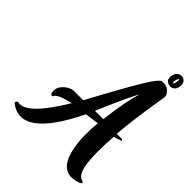

<svg xmlns="http://www.w3.org/2000/svg" viewBox="-211 -799 938 938"><g transform="rotate(45 258.0 -329.5)"><path d="M484 -695Q485 -695 486 -695Q514 -692 515 -662Q516 -633 495 -622Q487 -618 478 -619Q446 -624 448 -654Q450 -682 472 -693Q478 -695 484 -695ZM488 -675Q480 -674 477 -652Q476 -643 479 -641Q486 -639 489 -665Q490 -673 488 -675ZM445 -609Q476 -609 493 -583Q499 -573 499 -565Q499 -562 494 -532Q468 -374 460 -271H494Q507 -266 499 -262Q496 -261 494 -261Q492 -261 485 -258Q468 -251 460 -251Q443 -24 491 5Q497 9 503 10Q518 17 504 25Q499 28 494 29Q388 65 362 -75Q349 -144 358 -242Q346 -240 322 -237Q298 -234 286 -232Q135 79 1 -24Q-4 -34 8 -40Q13 -41 15 -39Q83 -28 199 -222Q120 -203 112 -184Q107 -173 98 -181Q93 -187 93 -193Q88 -227 122 -254Q140 -268 160 -271H228Q248 -307 288 -381Q390 -568 420 -598Q430 -608 436 -609ZM402 -483Q388 -466 321 -312Q312 -291 305 -275H363Q379 -411 402 -483Z"/></g></svg>

Font: Sagha
Style: Regular
Weight: 400
Designer: MUHAMMAD YONI
Version: Version 001.000